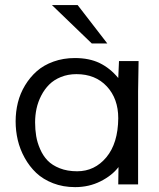

<svg xmlns="http://www.w3.org/2000/svg" viewBox="-20 -749 647 780"><path d="M284.2 -513.2Q342.8 -513.2 385 -492.7Q427.2 -472.2 460.4 -432.1L463.4 -501H543L541 -377.4V0H460.4L461.4 -70.3Q435.5 -36.1 388.7 -12.5Q341.8 11.2 285.2 11.2Q236.3 11.2 195.6 -4.6Q154.8 -20.5 127.2 -46.6Q99.6 -72.8 80.3 -107.7Q61 -142.6 52.2 -179.9Q43.5 -217.3 43.5 -255.9Q43.5 -295.4 52.7 -332.5Q62 -369.6 81.8 -402.3Q101.6 -435.1 129.4 -459.7Q157.2 -484.4 197.3 -498.8Q237.3 -513.2 284.2 -513.2ZM293.5 -53.2Q364.7 -53.2 412.1 -110.1Q459.5 -167 460.4 -268.6Q460.4 -348.1 414.1 -397.9Q367.7 -447.8 290.5 -447.8Q256.3 -447.8 227.8 -436.3Q199.2 -424.8 179.9 -405.5Q160.6 -386.2 147.5 -360.6Q134.3 -335 128.4 -307.6Q122.6 -280.3 122.6 -252Q122.6 -222.7 127 -196.3Q131.3 -169.9 143.1 -143.1Q154.8 -116.2 173.3 -96.9Q191.9 -77.6 222.7 -65.4Q253.4 -53.2 293.5 -53.2ZM353 -572.3 190.9 -728.5H295.4L416 -572.3Z"/></svg>

Font: RGR Online_21
Style: Regular
Weight: 400
Italic angle: -12°
Designer: vernon adams
Foundry: vernon adams
Version: Version 1.000